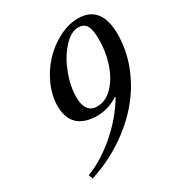

<svg xmlns="http://www.w3.org/2000/svg" viewBox="-185 -904 968 1038"><g transform="rotate(-30 299.0 -385.0)"><path d="M90.8 9.8 81.1 -16.1Q178.2 -53.2 269.8 -133.1Q361.3 -212.9 418 -309.1L415 -312Q388.7 -293.9 353.8 -282.5Q318.8 -271 284.2 -271Q204.1 -271 163.1 -309.6Q122.1 -348.1 122.1 -423.8Q122.1 -488.3 151.4 -553.5Q180.7 -618.7 227.1 -668Q273.4 -717.3 334 -748.5Q394.5 -779.8 454.1 -779.8Q525.4 -779.8 561.8 -734.1Q598.1 -688.5 598.1 -599.1Q598.1 -499.5 560.3 -403.3Q522.5 -307.1 455.3 -228Q388.2 -148.9 294.2 -86.9Q200.2 -24.9 90.8 9.8ZM430.2 -736.8Q384.8 -736.8 338.4 -685.8Q292 -634.8 262.9 -559.1Q233.9 -483.4 233.9 -414.1Q233.9 -314.9 309.1 -314.9Q359.4 -314.9 402.3 -357.2Q445.3 -399.4 470.7 -471.4Q496.1 -543.5 496.1 -627Q496.1 -685.5 481 -711.2Q465.8 -736.8 430.2 -736.8Z"/></g></svg>

Font: Libre Caslon Text
Style: Italic
Weight: 400
Italic angle: -25°
Designer: Pablo Impallari, Rodrigo Fuenzalida
Foundry: Pablo Impallari, Rodrigo Fuenzalida
Version: Version 1.002